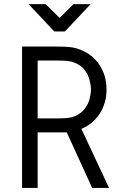

<svg xmlns="http://www.w3.org/2000/svg" viewBox="-20 -919 602 939"><path d="M247.6 -691.4Q288.1 -691.4 317.4 -689.2Q346.7 -687 379.4 -673.3Q434.1 -650.9 467.5 -599.9Q501 -548.8 501 -481.4Q501 -413.6 466.8 -362.1Q432.6 -310.5 377.9 -289.1L513.2 0H430.7L306.6 -271.5H164.1V0H87.9V-691.4ZM247.6 -623H164.1V-339.8H247.6Q279.8 -339.8 303 -341.3Q326.2 -342.8 347.2 -351.6Q377.9 -364.7 394.8 -387.5Q411.6 -410.2 418.2 -435.5Q424.8 -460.9 424.8 -481.4Q424.8 -502.4 418.2 -527.6Q411.6 -552.7 394.8 -575.7Q377.9 -598.6 347.2 -611.3Q326.2 -620.1 303 -621.6Q279.8 -623 247.6 -623ZM203.1 -898.9 271.5 -831.5 339.8 -898.9H423.3L297.4 -765.1H245.6L119.6 -898.9Z"/></svg>

Font: Gidole
Style: Regular
Weight: 400
Version: Version 2.100; ttfautohint (v1.8.4.7-5d5b)